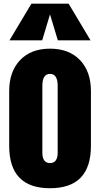

<svg xmlns="http://www.w3.org/2000/svg" viewBox="-20 -1001 537 1029"><path d="M248 7.8Q29.3 7.8 29.3 -219.2V-513.2Q29.3 -617.2 87.6 -678.7Q146 -740.2 248 -740.2Q350.1 -740.2 408.7 -679Q467.3 -617.7 467.3 -513.2V-219.2Q467.3 7.8 248 7.8ZM289.1 -183.1V-541Q289.1 -605 248 -605Q207 -605 207 -541V-183.1Q207 -127 248 -127Q289.1 -127 289.1 -183.1ZM206.1 -784.7H30.8L148.4 -981.4H347.7L465.3 -784.7H290L248 -923.8Z"/></svg>

Font: Anton
Style: Regular
Weight: 400
Designer: Vernon Adams, Tural Alisoy
Foundry: Vernon Adams
Version: Version 2.300